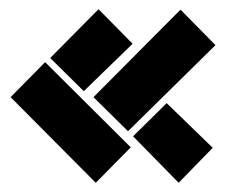

<svg xmlns="http://www.w3.org/2000/svg" viewBox="-20 -473 493 417"><path d="M183 -262 372 -452 448 -375 258 -188ZM3 -262 78 -338 264 -153 188 -76ZM162 -275 89 -347 194 -453 268 -378ZM269 -177 342 -249 442 -152 368 -76Z"/></svg>

Font: BroshK
Style: Medium
Weight: 500
Designer: gluk
Foundry: gluk
Version: Version 0.60